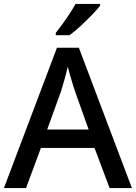

<svg xmlns="http://www.w3.org/2000/svg" viewBox="-20 -961 695 981"><path d="M540 0 463 -205H189L113 0H0L271 -717H383L654 0ZM362 -498Q359 -508 351.5 -531.5Q344 -555 337 -580Q330 -605 326 -620Q319 -588 309 -553Q299 -518 293 -498L221 -299H433ZM491 -931Q476 -912 448.5 -883.5Q421 -855 390.5 -827Q360 -799 335 -781H265V-793Q280 -812 299 -838Q318 -864 336 -891.5Q354 -919 366 -941H491Z"/></svg>

Font: Noto Sans Khmer UI Medium
Style: Regular
Weight: 500
Designer: Danh Hong and the Monotype Design Team
Foundry: Monotype Imaging Inc.
Version: Version 2.002; ttfautohint (v1.8.4.7-5d5b)